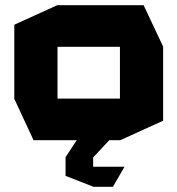

<svg xmlns="http://www.w3.org/2000/svg" viewBox="-20 -539 682 738"><path d="M109 0 35 -159V-444L200 -519H532L607 -360V-75L442 0H399V1L338 66V102H458V103L414 179H338V178H337L232 137V65L275 0ZM201 -359V-160H441V-359Z"/></svg>

Font: Foldit Thin
Style: Bold
Weight: 700
Version: Version 1.003